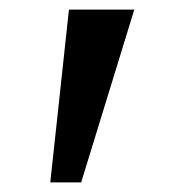

<svg xmlns="http://www.w3.org/2000/svg" viewBox="-20 -851 356 401"><path d="M260.5 -831 149.5 -470H85L124 -831Z"/></svg>

Font: Merriweather 28pt
Style: Bold
Weight: 700
Version: Version 2.100